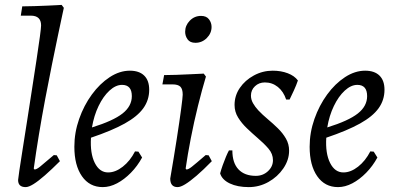

<svg xmlns="http://www.w3.org/2000/svg" viewBox="-20 -753 1611 785"><path d="M121 -60Q129 -60 143 -71Q157 -82 200 -119L212 -118L225 -94Q191 -60 163.5 -36Q136 -12 116.5 0Q97 12 85 12Q54 12 54 -17Q54 -21 59 -55Q64 -89 72.5 -142.5Q81 -196 91 -260Q101 -324 111 -389Q121 -454 129.5 -509.5Q138 -565 143 -602.5Q148 -640 148 -649Q148 -689 106 -689H65L71 -727Q94 -727 121.5 -728Q149 -729 174.5 -730Q200 -731 216 -732Q232 -733 232 -733L241 -721Q241 -721 234.5 -691Q228 -661 217 -608.5Q206 -556 192.5 -489.5Q179 -423 165 -349Q151 -275 139 -202Q127 -129 118 -64Z M590 -386Q590 -344 566 -310.5Q542 -277 490 -248Q438 -219 352 -190Q348 -126 367.5 -87Q387 -48 422 -48Q452 -48 482 -71.5Q512 -95 532 -134L546 -133L561 -109Q542 -74 515 -46.5Q488 -19 458.5 -3.5Q429 12 400 12Q346 12 315 -32.5Q284 -77 284 -153Q284 -211 303.5 -266.5Q323 -322 355.5 -366.5Q388 -411 428.5 -437.5Q469 -464 511 -464Q549 -464 569.5 -444Q590 -424 590 -386ZM479 -406Q453 -406 427.5 -382.5Q402 -359 383 -319.5Q364 -280 356 -232Q443 -259 481 -289Q519 -319 519 -360Q519 -406 479 -406Z M742 -60Q750 -60 764 -71Q778 -82 821 -119L833 -118L846 -94Q811 -58 783.5 -34.5Q756 -11 737 0.5Q718 12 706 12Q676 12 676 -23Q691 -110 702.5 -184Q714 -258 720.5 -307Q727 -356 727 -366Q727 -389 717.5 -398.5Q708 -408 685 -408H644L651 -446Q672 -446 701 -447Q730 -448 760 -449.5Q790 -451 813 -452L822 -440Q806 -387 789.5 -320.5Q773 -254 760 -187Q747 -120 739 -64ZM779 -578Q757 -578 747 -592Q737 -606 737 -623Q737 -649 756 -668.5Q775 -688 802 -688Q824 -688 834.5 -674Q845 -660 845 -643Q845 -617 825.5 -597.5Q806 -578 779 -578Z M930 -138Q930 -87 955 -60.5Q980 -34 1026 -34Q1055 -34 1075.5 -53Q1096 -72 1096 -98Q1096 -124 1077.5 -145.5Q1059 -167 1033 -189Q1011 -208 989.5 -228.5Q968 -249 953.5 -272.5Q939 -296 939 -324Q939 -362 960.5 -393.5Q982 -425 1018 -444.5Q1054 -464 1095 -464Q1129 -464 1156.5 -453.5Q1184 -443 1198 -424Q1192 -406 1181.5 -383Q1171 -360 1164 -346H1150Q1139 -379 1116 -397.5Q1093 -416 1063 -416Q1039 -416 1022.5 -400.5Q1006 -385 1006 -362Q1006 -346 1014.5 -331Q1023 -316 1036 -302Q1053 -284 1074.5 -266Q1096 -248 1116 -228.5Q1136 -209 1149 -186.5Q1162 -164 1162 -137Q1162 -99 1138.5 -64.5Q1115 -30 1077.5 -9Q1040 12 997 12Q951 12 919.5 -3Q888 -18 880 -44Q884 -59 890.5 -77.5Q897 -96 904 -112.5Q911 -129 916 -138Z M1552 -386Q1552 -344 1528 -310.5Q1504 -277 1452 -248Q1400 -219 1314 -190Q1310 -126 1329.5 -87Q1349 -48 1384 -48Q1414 -48 1444 -71.5Q1474 -95 1494 -134L1508 -133L1523 -109Q1504 -74 1477 -46.5Q1450 -19 1420.5 -3.5Q1391 12 1362 12Q1308 12 1277 -32.5Q1246 -77 1246 -153Q1246 -211 1265.5 -266.5Q1285 -322 1317.5 -366.5Q1350 -411 1390.5 -437.5Q1431 -464 1473 -464Q1511 -464 1531.5 -444Q1552 -424 1552 -386ZM1441 -406Q1415 -406 1389.5 -382.5Q1364 -359 1345 -319.5Q1326 -280 1318 -232Q1405 -259 1443 -289Q1481 -319 1481 -360Q1481 -406 1441 -406Z"/></svg>

Font: Alegreya
Style: Italic
Weight: 400
Italic angle: -7°
Designer: Juan Pablo del Peral
Foundry: Huerta Tipografica
Version: Version 2.009